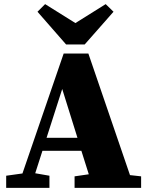

<svg xmlns="http://www.w3.org/2000/svg" viewBox="-20 -912 720 932"><path d="M282 -480 206 -243H356ZM10 0V-59L89 -70L289 -652H409L611 -62L665 -56V0H342V-56L411 -66L375 -180H186L151 -71L220 -59V0ZM199 -892 346 -800 493 -892 531 -855 391 -696H301L162 -855Z"/></svg>

Font: Source Serif Pro Black
Style: Regular
Weight: 900
Designer: Frank Grießhammer
Foundry: Adobe Systems Incorporated
Version: Version 3.001;hotconv 1.0.111;makeotfexe 2.5.65597